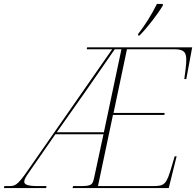

<svg xmlns="http://www.w3.org/2000/svg" viewBox="-82 -954 995 974"><path d="M619 -782 618 -774H626C668 -817 718 -882 744 -926V-934H714C687 -879 652 -824 619 -782ZM-62 0H152L154 -10H112C61 -10 41 -17 41 -32C41 -44 49 -56 61 -74L199 -273H443L395 -50C387 -15 381 -10 322 -10H289L286 0H774L814 -161H804L790 -113C762 -17 754 -10 691 -10H415L491 -371H752L753 -381H494L562 -704H806C857 -704 862 -682 863 -652C864 -634 856 -573 853 -553H863L893 -714H360L358 -704H487L58 -88C3 -9 -6 -10 -43 -10H-60ZM206 -283 354 -493C394 -550 465 -653 500 -704H534L445 -283Z"/></svg>

Font: Noto Serif Display Thin
Style: Italic
Weight: 100
Italic angle: -12°
Designer: Monotype Design Team
Foundry: Monotype Imaging Inc.
Version: Version 2.009